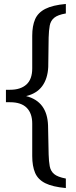

<svg xmlns="http://www.w3.org/2000/svg" viewBox="-20 -755 385 971"><path d="M313 196Q246 190 209 171.5Q172 153 157.5 119Q143 85 143 34V-130Q143 -182 115 -210Q87 -238 31 -238H10V-301H31Q84 -301 113.5 -327.5Q143 -354 143 -409V-574Q143 -624 157.5 -657.5Q172 -691 209 -710Q246 -729 313 -735V-687Q272 -680 254 -665Q236 -650 231.5 -625.5Q227 -601 226 -565L224 -416Q221 -357 193.5 -319.5Q166 -282 112 -269Q219 -242 223 -120L226 26Q227 61 231.5 85.5Q236 110 253.5 125Q271 140 313 148Z"/></svg>

Font: Piazzolla Medium
Style: Regular
Weight: 500
Designer: Juan Pablo del Peral
Foundry: Huerta Tipografica
Version: Version 1.330